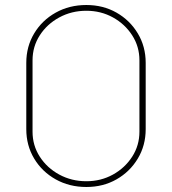

<svg xmlns="http://www.w3.org/2000/svg" viewBox="-20 -733 687 767"><path d="M325 14Q257 14 202.5 -16.5Q148 -47 116.5 -99.5Q85 -152 85 -217V-482Q85 -547 116.5 -599.5Q148 -652 202.5 -682.5Q257 -713 325 -713Q392 -713 445.5 -682.5Q499 -652 530.5 -599.5Q562 -547 562 -482V-217Q562 -152 530.5 -99.5Q499 -47 445.5 -16.5Q392 14 325 14ZM325 -9Q383 -9 431 -35.5Q479 -62 508 -107Q537 -152 537 -207V-492Q537 -547 508 -592Q479 -637 431 -663.5Q383 -690 325 -690Q266 -690 217 -663.5Q168 -637 139 -592Q110 -547 110 -492V-207Q110 -152 139 -107Q168 -62 217 -35.5Q266 -9 325 -9Z"/></svg>

Font: MuseoModerno SemiBold Thin
Style: Regular
Weight: 250
Version: Version 1.001